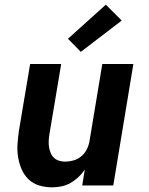

<svg xmlns="http://www.w3.org/2000/svg" viewBox="-20 -794 640 822"><path d="M203 8Q174 8 147.5 0Q121 -8 102 -26.5Q83 -45 72.5 -69.5Q62 -94 57.5 -121.5Q53 -149 55 -177.5Q57 -206 61 -234L109 -520H242L191 -216Q189 -203 188.5 -189.5Q188 -176 190 -163.5Q192 -151 197 -139Q202 -127 211 -118.5Q220 -110 232.5 -106Q245 -102 258 -102Q276 -102 294 -107Q312 -112 327 -124Q342 -136 351 -153.5Q360 -171 363 -189L418 -520H551L465 0H332L343 -68Q331 -50 315.5 -35.5Q300 -21 281.5 -10.5Q263 0 242.5 4Q222 8 203 8ZM326 -572 271 -628 433 -774 501 -706Z"/></svg>

Font: Iosevka Aile Extrabold Oblique
Style: Regular
Weight: 800
Italic angle: -9°
Designer: Belleve Invis
Foundry: Belleve Invis
Version: Version 31.1.0; ttfautohint (v1.8.4)